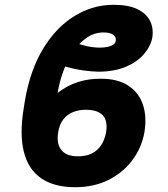

<svg xmlns="http://www.w3.org/2000/svg" viewBox="-20 -780 709 810"><path d="M404.8 -447.8Q475.1 -448.2 519.8 -419.7Q564.5 -391.1 582.3 -340.3Q600.1 -289.6 589.4 -222.7Q578.1 -158.2 539.3 -105.5Q500.5 -52.7 438.7 -21.5Q377 9.8 297.4 9.8Q208.5 9.8 153.8 -27.8Q99.1 -65.4 80.6 -139.6Q62 -213.9 80.1 -323.7L84.5 -351.6Q106.4 -482.9 161.6 -574Q216.8 -665 294.2 -712.4Q371.6 -759.8 459.5 -759.8Q522.5 -759.8 560.3 -741Q598.1 -722.2 613.3 -691.2Q628.4 -660.2 622.6 -622.1Q615.7 -585 587.6 -552Q559.6 -519 511.5 -498.5Q463.4 -478 396 -477.5Q365.2 -478 329.6 -483.2Q293.9 -488.3 252 -500L299.8 -599.6Q321.8 -590.3 349.1 -584.7Q376.5 -579.1 400.9 -579.1Q426.8 -579.1 446.3 -585.7Q465.8 -592.3 468.3 -607.4Q471.2 -623.5 457.8 -633.3Q444.3 -643.1 416.5 -643.1Q378.4 -643.1 346.4 -621.3Q314.5 -599.6 289.6 -563.2Q264.6 -526.9 247.8 -481.4Q231 -436 223.1 -388.2Q264.6 -419.9 309.3 -434.1Q354 -448.2 404.8 -447.8ZM342.3 -316.9Q312 -316.9 287.6 -306.9Q263.2 -296.9 247.1 -276.1Q231 -255.4 225.6 -222.7Q217.3 -173.8 239 -147Q260.7 -120.1 309.6 -120.6Q342.8 -120.6 366.9 -132.3Q391.1 -144 406.5 -167.2Q421.9 -190.4 427.7 -222.7Q435.1 -271 413.3 -293.9Q391.6 -316.9 342.3 -316.9Z"/></svg>

Font: Inter 28pt ExtraBold
Style: Italic
Weight: 800
Italic angle: -9.3988°
Designer: Rasmus Andersson
Foundry: rsms
Version: Version 4.001;git-66647c0bb